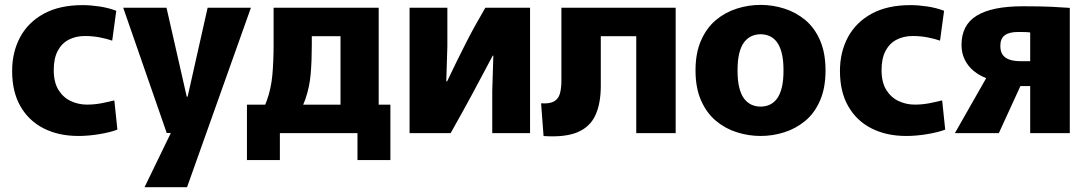

<svg xmlns="http://www.w3.org/2000/svg" viewBox="-20 -552 4507 796"><path d="M305.3 11.7Q222.8 11.7 161 -19.8Q99.2 -51.2 64.8 -111.3Q30.3 -171.3 30.3 -257.5Q30.3 -336.3 63.6 -398.1Q96.8 -459.8 161.9 -495.3Q227 -530.8 323.2 -530.8Q354.5 -530.8 392.2 -525.2Q429.8 -519.7 462 -507.2L445.2 -383.5Q424.8 -390.8 394.6 -396.8Q364.3 -402.7 332.2 -402.7Q294 -402.7 264.7 -387.3Q235.5 -372 219.2 -340.8Q202.8 -309.7 202.8 -261.7Q202.8 -210.7 222.4 -179.2Q242 -147.7 273.5 -133Q305 -118.3 340.3 -118.3Q372.3 -118.3 402.4 -124.3Q432.5 -130.3 454 -135.8L466.7 -14.7Q438.8 -3.7 392.8 4Q346.8 11.7 305.3 11.7Z M692.7 -9.8 751.7 -123.7 840.8 -520H1020.3L755.5 224H579.3ZM490.8 -520H670.3L754.2 -151.3H797.3L792.5 -0.5H671.3Z M1003.8 111.7V-118H1598.5V111.7H1462V0H1140.3V111.7ZM1026 -36.7Q1066.8 -82 1085.5 -133.2Q1104.2 -184.3 1109.3 -242.4Q1114.3 -300.5 1114.3 -365.5V-520H1272.7V-365.5Q1272.7 -301.3 1268.1 -246.2Q1263.5 -191 1245.8 -140.2Q1228.2 -89.5 1188.5 -36.7ZM1391.7 0V-520H1550V0ZM1207.3 -402V-520H1470.7V-402Z M1678 0V-520H1834.7V-360.8L1830.2 -214.7H1833.7Q1853.2 -256.5 1873.2 -296.8Q1893.2 -337.2 1912.7 -375.7Q1932.3 -414.2 1952.4 -450.3Q1972.5 -486.5 1992.2 -520H2177.5V0H2020.8V-175L2025.3 -321.2H2022.7Q2014 -305.5 1992.7 -264.8Q1971.3 -224 1935.9 -158.3Q1900.5 -92.7 1848.3 0Z M2233.5 12 2223.3 -123.7Q2258.8 -121.2 2277.1 -131.7Q2295.3 -142.2 2301.4 -164.3Q2307.5 -186.5 2307.5 -217.3V-520H2470.8V-195.7Q2470.8 -123.2 2448.5 -74.4Q2426.2 -25.7 2374.3 -3.8Q2322.5 18 2233.5 12ZM2402.2 -402V-520H2701.8V-402ZM2617.8 0V-520H2781.2V0Z M3133.3 11.7Q3083.2 11.7 3035 -3.6Q2986.8 -18.8 2948.2 -51Q2909.7 -83.2 2886.6 -135.3Q2863.5 -187.3 2863.5 -260Q2863.5 -332.7 2886.6 -384.7Q2909.7 -436.8 2948.2 -469Q2986.8 -501.2 3035 -516.4Q3083.2 -531.7 3133.3 -531.7Q3183.5 -531.7 3231.7 -516.4Q3279.8 -501.2 3318.5 -469Q3357.2 -436.8 3379.8 -384.7Q3402.5 -332.7 3402.5 -260Q3402.5 -187.3 3379.8 -135.3Q3357.2 -83.2 3318.5 -51Q3279.8 -18.8 3231.7 -3.6Q3183.5 11.7 3133.3 11.7ZM3133.3 -110Q3153.5 -110 3170.9 -117.8Q3188.3 -125.7 3201.1 -142.7Q3213.8 -159.7 3221.1 -188.7Q3228.3 -217.7 3228.3 -260Q3228.3 -302.3 3221.1 -331.3Q3213.8 -360.3 3201.1 -377.3Q3188.3 -394.3 3170.9 -402.2Q3153.5 -410 3133.3 -410Q3113.2 -410 3095.8 -402.2Q3078.5 -394.3 3065.3 -377.3Q3052.2 -360.3 3044.9 -331.3Q3037.7 -302.3 3037.7 -260Q3037.7 -217.7 3044.9 -188.7Q3052.2 -159.7 3065.3 -142.7Q3078.5 -125.7 3095.8 -117.8Q3113.2 -110 3133.3 -110Z M3737.3 11.7Q3654.8 11.7 3593 -19.8Q3531.2 -51.2 3496.8 -111.3Q3462.3 -171.3 3462.3 -257.5Q3462.3 -336.3 3495.6 -398.1Q3528.8 -459.8 3593.9 -495.3Q3659 -530.8 3755.2 -530.8Q3786.5 -530.8 3824.2 -525.2Q3861.8 -519.7 3894 -507.2L3877.2 -383.5Q3856.8 -390.8 3826.6 -396.8Q3796.3 -402.7 3764.2 -402.7Q3726 -402.7 3696.7 -387.3Q3667.5 -372 3651.2 -340.8Q3634.8 -309.7 3634.8 -261.7Q3634.8 -210.7 3654.4 -179.2Q3674 -147.7 3705.5 -133Q3737 -118.3 3772.3 -118.3Q3804.3 -118.3 3834.4 -124.3Q3864.5 -130.3 3886 -135.8L3898.7 -14.7Q3870.8 -3.7 3824.8 4Q3778.8 11.7 3737.3 11.7Z M3938.8 0 4067.7 -226.5V-228.5Q4040.5 -238.7 4017.1 -257.7Q3993.7 -276.7 3980 -304Q3966.3 -331.3 3966.3 -366Q3966.3 -448.8 4029.8 -487.4Q4093.2 -526 4221 -526Q4297.2 -526 4341 -523.8Q4384.8 -521.7 4415.2 -519.3V0H4251V-195.3H4210.5L4121 0ZM4211.3 -298.3H4251V-417.3Q4244.5 -418.5 4231.9 -419Q4219.3 -419.5 4202 -419.5Q4164 -419.5 4145.6 -405.8Q4127.2 -392 4127.2 -361.8Q4127.2 -337.3 4137.9 -323.5Q4148.7 -309.7 4167.7 -304Q4186.8 -298.3 4211.3 -298.3Z"/></svg>

Font: Murecho Thin
Style: Regular
Weight: 100
Designer: Neil Summerour
Foundry: Positype
Version: Version 1.010